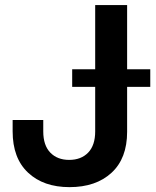

<svg xmlns="http://www.w3.org/2000/svg" viewBox="-20 -748 634 778"><path d="M261.7 10.3Q156.2 10.3 93.8 -48.3Q31.2 -106.9 31.2 -215.8V-261.7H155.3V-215.3Q155.3 -159.2 183.8 -129.6Q212.4 -100.1 260.3 -100.1Q308.6 -100.1 337.2 -129.6Q365.7 -159.2 365.7 -215.3V-727.5H495.1V-213.9Q495.1 -106 431.9 -47.9Q368.7 10.3 261.7 10.3ZM272.5 -396V-467.3H588.9V-396Z"/></svg>

Font: Inter Display SemiBold
Style: Regular
Weight: 600
Designer: Rasmus Andersson
Foundry: rsms
Version: Version 4.001;git-9221beed3